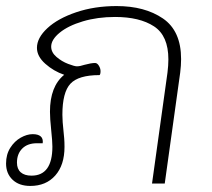

<svg xmlns="http://www.w3.org/2000/svg" viewBox="-51 -606 701 634"><path d="M547 -411Q547 -390 544 -366L493 0H451L502 -366Q505 -390 505 -410Q505 -488 457.5 -519Q410 -550 329 -550Q271 -550 222.5 -535.5Q174 -521 146 -498Q118 -475 118 -452Q118 -433 135.5 -418Q153 -403 174 -395Q195 -387 203 -387Q213 -387 228 -392Q250 -398 263 -398Q270 -398 275.5 -389Q281 -380 281 -371Q281 -366 280 -362Q279 -358 277 -358Q208 -358 181.5 -329.5Q155 -301 155 -227Q155 -206 159 -170Q160 -161 161 -149Q162 -137 162 -121Q162 -61 131.5 -26.5Q101 8 49 8Q12 8 -9.5 -12.5Q-31 -33 -31 -66Q-31 -96 -17 -118Q-3 -140 17.5 -151.5Q38 -163 57 -163Q75 -163 83.5 -155.5Q92 -148 90 -133H71Q40 -133 22.5 -115.5Q5 -98 5 -69Q5 -48 17.5 -37Q30 -26 53 -26Q122 -26 122 -122Q122 -139 118 -177Q114 -215 114 -237Q114 -321 161 -359Q126 -371 98.5 -395.5Q71 -420 71 -448Q71 -481 105.5 -513Q140 -545 200.5 -565.5Q261 -586 334 -586Q427 -586 487 -545Q547 -504 547 -411Z"/></svg>

Font: Krub ExtraLight
Style: Italic
Weight: 275
Italic angle: -8°
Designer: Ekaluck Peanpanawate
Foundry: Cadson Demak Co.,Ltd.
Version: Version 1.000; ttfautohint (v1.6)